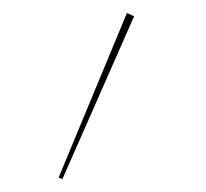

<svg xmlns="http://www.w3.org/2000/svg" viewBox="-20 -114 316 295"><path d="M175 -94 186 -89 76 161 70 159Z"/></svg>

Font: Jost* Hairline
Style: Regular
Weight: 100
Version: Version 3.7